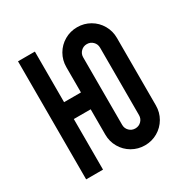

<svg xmlns="http://www.w3.org/2000/svg" viewBox="-159 -843 968 986"><g transform="rotate(-30 325.0 -350.0)"><path d="M425 -700Q466 -700 500.5 -680Q535 -660 555 -625.5Q575 -591 575 -550V-150Q575 -109 555 -74.5Q535 -40 500.5 -20Q466 0 425 0Q384 0 349.5 -20Q315 -40 295 -74.5Q275 -109 275 -150V-300H175V0H75V-700H175V-400H275V-550Q275 -591 295 -625.5Q315 -660 349.5 -680Q384 -700 425 -700ZM425 -100Q446 -100 460.5 -114.5Q475 -129 475 -150V-550Q475 -571 460.5 -585.5Q446 -600 425 -600Q404 -600 389.5 -585.5Q375 -571 375 -550V-150Q375 -129 389.5 -114.5Q404 -100 425 -100Z"/></g></svg>

Font: Monoikos Medium
Style: Regular
Weight: 500
Designer: Brian Krent
Version: Version 0.088